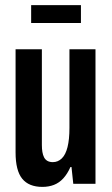

<svg xmlns="http://www.w3.org/2000/svg" viewBox="-20 -720 439 752"><path d="M146 12Q93 12 67 -20Q41 -52 41 -123V-527H144V-152Q144 -137 146 -125Q148 -113 152.5 -104Q157 -95 165.5 -90Q174 -85 187 -85Q207 -85 222 -99.5Q237 -114 244.5 -144Q252 -174 252 -219V-527H354V0H267L260 -66H256Q244 -39 228 -21.5Q212 -4 191.5 4Q171 12 146 12ZM102 -630V-700H297V-630Z"/></svg>

Font: Archivo ExtraCondensed SemiBold
Style: Regular
Weight: 600
Width: 2
Designer: Hector Gatti
Foundry: Omnibus-Type
Version: Version 2.001